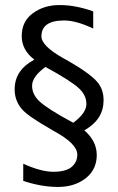

<svg xmlns="http://www.w3.org/2000/svg" viewBox="-20 -618 467 760"><path d="M160 -353C228 -316 273 -287 293 -268C313 -249 322 -229 322 -206C322 -183 305 -158 270 -132C201 -169 156 -198 136 -217C116 -236 107 -256 107 -279C107 -302 125 -328 160 -353ZM320 87C349 64 363 33 363 -4C363 -41 347 -73 314 -102C366 -132 390 -171 390 -221C390 -250 382 -275 363 -296C344 -317 306 -345 248 -378C244 -380 238 -384 230 -388C173 -420 144 -449 144 -474C144 -516 174 -537 234 -537C264 -537 303 -527 349 -505V-573C304 -589 260 -598 216 -598C172 -598 137 -586 108 -564C79 -542 66 -512 66 -475C66 -438 83 -407 116 -382C64 -354 38 -316 38 -264C38 -235 47 -210 65 -188C83 -166 123 -140 182 -106L192 -100C255 -66 286 -35 286 -6C286 15 277 32 262 44C247 56 222 62 191 62C160 62 120 52 72 30V98C120 114 166 122 210 122C254 122 291 110 320 87Z"/></svg>

Font: Iranian Sans 
Style: Regular
Weight: 400
Designer: Hooman Mehr, Hadi Navid in Neviseh Pardaz Co. Ltd. (http://nevisa.com)
Foundry: http://font-store.ir
Version: 5.0.0 build 1/7/1393